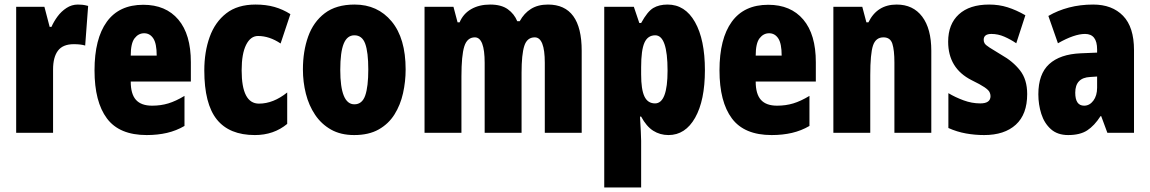

<svg xmlns="http://www.w3.org/2000/svg" viewBox="-20 -676 5048 843"><path d="M322 -656Q332 -656 342 -655Q352 -654 367 -650L354 -476Q335 -482 304 -482Q256 -482 234.5 -453.5Q213 -425 213 -371V-93H51V-646H175L198 -558H206Q216 -581 232.5 -603.5Q249 -626 272 -641Q295 -656 322 -656Z M609 -655Q708 -655 763 -590Q818 -525 818 -403V-318H554Q554 -263 577 -237.5Q600 -212 648 -212Q686 -212 719 -222Q752 -232 790 -255V-123Q754 -102 713 -92.5Q672 -83 624 -83Q504 -83 449.5 -156Q395 -229 395 -367Q395 -506 449 -580.5Q503 -655 609 -655ZM613 -530Q588 -530 571 -508Q554 -486 554 -432H668Q668 -485 653 -507.5Q638 -530 613 -530Z M1099 -83Q987 -83 932 -151.5Q877 -220 877 -367Q877 -448 900.5 -513.5Q924 -579 973.5 -617.5Q1023 -656 1102 -656Q1148 -656 1185 -645.5Q1222 -635 1255 -614L1212 -485Q1163 -518 1113 -518Q1080 -518 1060.5 -479Q1041 -440 1041 -367Q1041 -221 1117 -221Q1180 -221 1241 -270V-132Q1182 -83 1099 -83Z M1761 -371Q1761 -318 1749.5 -266.5Q1738 -215 1712 -173.5Q1686 -132 1642.5 -107.5Q1599 -83 1535 -83Q1476 -83 1433.5 -107Q1391 -131 1363.5 -172Q1336 -213 1323 -264.5Q1310 -316 1310 -371Q1310 -451 1333 -515.5Q1356 -580 1406 -618Q1456 -656 1537 -656Q1638 -656 1699.5 -582Q1761 -508 1761 -371ZM1474 -369Q1474 -218 1536 -218Q1570 -218 1583.5 -256.5Q1597 -295 1597 -371Q1597 -447 1583.5 -484Q1570 -521 1536 -521Q1504 -521 1489 -484Q1474 -447 1474 -369Z M2386 -656Q2534 -656 2534 -453V-93H2372V-400Q2372 -512 2328 -512Q2294 -512 2282 -474.5Q2270 -437 2270 -357V-93H2108V-400Q2108 -512 2065 -512Q2031 -512 2018.5 -472Q2006 -432 2006 -341V-93H1844V-646H1971L1989 -578H1998Q2014 -616 2049 -636Q2084 -656 2132 -656Q2181 -656 2209.5 -635.5Q2238 -615 2251 -583H2262Q2281 -618 2311.5 -637Q2342 -656 2386 -656Z M2911 -656Q2988 -656 3031.5 -579Q3075 -502 3075 -368Q3075 -235 3032 -159Q2989 -83 2915 -83Q2878 -83 2848 -102Q2818 -121 2795 -164H2790Q2792 -127 2793.5 -100.5Q2795 -74 2795 -58V147H2633V-646H2763L2787 -575H2795Q2823 -626 2848.5 -641Q2874 -656 2911 -656ZM2857 -521Q2824 -521 2809.5 -488.5Q2795 -456 2795 -381V-349Q2795 -283 2809.5 -252.5Q2824 -222 2856 -222Q2911 -222 2911 -366Q2911 -521 2857 -521Z M3353 -655Q3452 -655 3507 -590Q3562 -525 3562 -403V-318H3298Q3298 -263 3321 -237.5Q3344 -212 3392 -212Q3430 -212 3463 -222Q3496 -232 3534 -255V-123Q3498 -102 3457 -92.5Q3416 -83 3368 -83Q3248 -83 3193.5 -156Q3139 -229 3139 -367Q3139 -506 3193 -580.5Q3247 -655 3353 -655ZM3357 -530Q3332 -530 3315 -508Q3298 -486 3298 -432H3412Q3412 -485 3397 -507.5Q3382 -530 3357 -530Z M3917 -656Q3989 -656 4029 -603Q4069 -550 4069 -453V-93H3907V-401Q3907 -456 3898 -484Q3889 -512 3859 -512Q3825 -512 3813 -476Q3801 -440 3801 -346V-93H3639V-646H3766L3784 -578H3793Q3831 -656 3917 -656Z M4490 -263Q4490 -174 4440 -128.5Q4390 -83 4301 -83Q4261 -83 4221.5 -90Q4182 -97 4144 -114V-267Q4174 -249 4210.5 -235.5Q4247 -222 4284 -222Q4329 -222 4329 -254Q4329 -263 4324.5 -272Q4320 -281 4302.5 -293Q4285 -305 4246 -324Q4143 -376 4143 -493Q4143 -570 4190 -613Q4237 -656 4323 -656Q4366 -656 4404 -644Q4442 -632 4482 -609L4442 -486Q4417 -503 4389.5 -515Q4362 -527 4333 -527Q4299 -527 4299 -501Q4299 -492 4303.5 -485Q4308 -478 4325 -467Q4342 -456 4377 -435Q4427 -407 4458.5 -367Q4490 -327 4490 -263Z M4780 -656Q4863 -656 4911 -606.5Q4959 -557 4959 -456V-93H4842L4815 -166H4812Q4785 -124 4753.5 -103.5Q4722 -83 4670 -83Q4623 -83 4594 -109Q4565 -135 4552 -176Q4539 -217 4539 -262Q4539 -351 4586.5 -394.5Q4634 -438 4725 -442L4797 -445V-459Q4797 -527 4744 -527Q4697 -527 4625 -486L4583 -606Q4624 -630 4673.5 -643Q4723 -656 4780 -656ZM4767 -338Q4701 -335 4701 -269Q4701 -212 4740 -212Q4764 -212 4780.5 -234Q4797 -256 4797 -291V-340Z"/></svg>

Font: Noto Sans Kannada UI ExtraCondensed Black
Style: Regular
Weight: 900
Width: 2
Designer: Jelle Bosma - Monotype Design Team
Foundry: Monotype Imaging Inc.
Version: Version 2.005; ttfautohint (v1.8.4.7-5d5b)